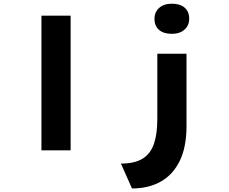

<svg xmlns="http://www.w3.org/2000/svg" viewBox="-20 -826 1261 1055"><path d="M207.7 0V-740H368.1V0ZM705.2 209.6 644.4 72.8Q719.2 72.8 763 46.1Q806.8 19.3 825.6 -34.9Q844.4 -89 844.4 -171.2V-530.7H1004.8V-133Q1004.8 -18.2 967.7 57.9Q930.6 133.9 863.5 171.8Q796.4 209.6 705.2 209.6ZM924.2 -640.1Q879.2 -640.1 854 -661.7Q828.8 -683.3 828.8 -722.9Q828.8 -759.4 854.5 -782.5Q880.2 -805.7 924.2 -805.7Q969.3 -805.7 994.4 -784.1Q1019.6 -762.5 1019.6 -722.9Q1019.6 -686.4 993.9 -663.3Q968.3 -640.1 924.2 -640.1Z"/></svg>

Font: Lexend Zetta
Style: Regular
Weight: 400
Designer: Bonnie Shaver-Troup, Thomas Jockin
Foundry: Lexend
Version: Version 1.007